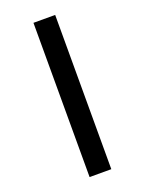

<svg xmlns="http://www.w3.org/2000/svg" viewBox="-176 -905 852 1130"><g transform="rotate(-20 250.0 -340.0)"><path d="M182 143V-823H318V143Z"/></g></svg>

Font: Iosevka Curly Heavy
Style: Regular
Weight: 900
Monospace: yes
Designer: Belleve Invis
Foundry: Belleve Invis
Version: Version 22.1.2; ttfautohint (v1.8.4)